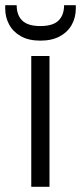

<svg xmlns="http://www.w3.org/2000/svg" viewBox="-49 -717 311 737"><path d="M71 0V-502H141V0ZM106 -561Q61 -561 31 -578Q1 -595 -14 -623Q-29 -651 -29 -684V-697H15Q15 -659 36.5 -638Q58 -617 106 -617Q154 -617 175.5 -638Q197 -659 197 -697H242V-684Q242 -651 227 -623Q212 -595 181.5 -578Q151 -561 106 -561Z"/></svg>

Font: DM Sans 16pt Light
Style: Regular
Weight: 300
Version: Version 4.004;gftools[0.9.30]